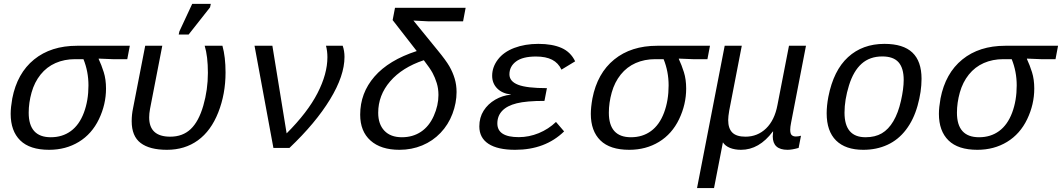

<svg xmlns="http://www.w3.org/2000/svg" viewBox="-20 -765 5492 993"><path d="M233.9 9.8Q134.3 9.8 84.7 -38.8Q35.2 -87.4 35.2 -176.3Q35.2 -209 43.5 -255.9Q68.8 -386.2 156.2 -457.3Q243.7 -528.3 378.4 -528.3H651.4L638.2 -459H562.5L490.7 -461.9L490.2 -460Q504.9 -428.7 516.6 -391.6Q528.3 -354.5 528.3 -307.1Q528.3 -225.1 491.7 -148.7Q455.1 -72.3 387.7 -31.2Q320.3 9.8 233.9 9.8ZM437.5 -323.2Q437.5 -395 411.6 -459H368.2Q313 -459 267.3 -439Q221.7 -418.9 189.9 -379.4Q158.2 -339.8 143.3 -286.6Q128.4 -233.4 128.4 -182.1Q128.4 -55.2 242.7 -55.2Q302.7 -55.2 346.4 -87.2Q390.1 -119.1 413.8 -182.1Q437.5 -245.1 437.5 -323.2Z M843.3 9.8Q753.9 9.8 707.5 -25.4Q661.1 -60.5 661.1 -138.2Q661.1 -172.4 668 -204.6L731 -528.3H819.3L755.9 -201.7Q751.5 -177.7 751.5 -157.7Q751.5 -58.1 860.4 -58.1Q924.8 -58.1 966.3 -97.4Q1007.8 -136.7 1031.5 -218.8Q1055.2 -300.8 1055.2 -388.2Q1055.2 -474.1 1038.6 -528.3H1130.4Q1146.5 -470.7 1146.5 -390.1Q1146.5 -279.3 1108.9 -183.8Q1071.3 -88.4 1003.7 -39.3Q936 9.8 843.3 9.8ZM904.3 -586.4 907.7 -602.5 974.1 -745.1H1070.3L1066.4 -727.1L955.6 -586.4Z M1477.1 0H1394L1296.4 -528.3H1388.7L1462.4 -75.2Q1570.8 -183.6 1622.1 -283.2Q1673.3 -382.8 1673.3 -469.2Q1673.3 -501 1666 -528.3H1752.4Q1761.7 -501.5 1761.7 -470.7Q1761.7 -373.5 1687 -251Q1612.3 -128.4 1477.1 0Z M2247.6 -273.9Q2247.6 -307.1 2238.8 -335.4Q2230 -363.8 2217.3 -387.5Q2204.6 -411.1 2171.9 -453.6Q2059.6 -416 1997.8 -344.2Q1936 -272.5 1936 -181.6Q1936 -122.6 1968 -88.9Q2000 -55.2 2058.6 -55.2Q2114.7 -55.2 2157 -83.3Q2199.2 -111.3 2223.4 -165.5Q2247.6 -219.7 2247.6 -273.9ZM2192.9 -654.8 2118.2 -658.7 2242.7 -505.9Q2286.6 -452.6 2304.2 -421.9Q2321.8 -391.1 2331.5 -358.6Q2341.3 -326.2 2341.3 -289.1Q2341.3 -232.9 2320.1 -176.5Q2298.8 -120.1 2258.5 -77.9Q2218.3 -35.6 2163.6 -12.9Q2108.9 9.8 2045.9 9.8Q1949.7 9.8 1896.2 -38.1Q1842.8 -85.9 1842.8 -171.9Q1842.8 -283.7 1916.7 -368.9Q1990.7 -454.1 2135.3 -501L2010.7 -661.1L2022.9 -724.6H2388.2L2375 -654.8Z M2663.1 -55.7Q2715.8 -55.7 2766.4 -76.4Q2816.9 -97.2 2855.5 -134.3L2897.5 -85.4Q2799.8 9.8 2644.5 9.8Q2553.7 9.8 2506.3 -21.2Q2459 -52.2 2459 -111.3Q2459 -157.2 2481.2 -192.4Q2503.4 -227.5 2541.3 -249.5Q2579.1 -271.5 2622.1 -275.4V-276.4Q2577.6 -281.2 2551.5 -307.6Q2525.4 -334 2525.4 -373Q2525.4 -418 2554.9 -457Q2584.5 -496.1 2639.6 -517.1Q2694.8 -538.1 2764.2 -538.1Q2836.4 -538.1 2884 -517.1Q2931.6 -496.1 2954.6 -447.8L2883.8 -404.8Q2867.7 -439.5 2835.4 -456.1Q2803.2 -472.7 2752 -472.7Q2683.1 -472.7 2648.9 -447Q2614.7 -421.4 2614.7 -380.4Q2614.7 -344.2 2659.4 -326.7Q2704.1 -309.1 2808.6 -309.1L2795.9 -243.2Q2702.1 -243.2 2652.3 -230.7Q2602.5 -218.3 2577.4 -191.9Q2552.2 -165.5 2552.2 -126.5Q2552.2 -55.7 2663.1 -55.7Z M3234.4 9.8Q3134.8 9.8 3085.2 -38.8Q3035.6 -87.4 3035.6 -176.3Q3035.6 -209 3043.9 -255.9Q3069.3 -386.2 3156.7 -457.3Q3244.1 -528.3 3378.9 -528.3H3651.9L3638.7 -459H3563L3491.2 -461.9L3490.7 -460Q3505.4 -428.7 3517.1 -391.6Q3528.8 -354.5 3528.8 -307.1Q3528.8 -225.1 3492.2 -148.7Q3455.6 -72.3 3388.2 -31.2Q3320.8 9.8 3234.4 9.8ZM3438 -323.2Q3438 -395 3412.1 -459H3368.7Q3313.5 -459 3267.8 -439Q3222.2 -418.9 3190.4 -379.4Q3158.7 -339.8 3143.8 -286.6Q3128.9 -233.4 3128.9 -182.1Q3128.9 -55.2 3243.2 -55.2Q3303.2 -55.2 3346.9 -87.2Q3390.6 -119.1 3414.3 -182.1Q3438 -245.1 3438 -323.2Z M3585 207.5 3728 -528.3H3816.4L3751.5 -193.4Q3746.1 -162.1 3746.1 -144Q3746.1 -100.6 3767.6 -79.3Q3789.1 -58.1 3835.4 -58.1Q3897.9 -58.1 3942.1 -100.8Q3986.3 -143.6 4001 -222.2L4060.5 -528.3H4148.4L4071.3 -129.9Q4066.9 -107.9 4066.9 -93.8Q4066.9 -73.2 4074.7 -66.2Q4082.5 -59.1 4095.7 -59.1Q4108.4 -59.1 4122.6 -63L4110.4 0Q4076.2 9.8 4053.2 9.8Q3976.6 9.8 3976.6 -59.6L3978.5 -85H3977.1Q3906.2 9.8 3812.5 9.8Q3779.8 9.8 3755.1 -0.2Q3730.5 -10.3 3718.8 -28.8L3672.9 207.5Z M4444.8 9.8Q4353 9.8 4304.2 -38.3Q4255.4 -86.4 4255.4 -179.2Q4255.4 -217.8 4264.2 -264.6Q4291 -400.9 4366 -469.5Q4440.9 -538.1 4554.2 -538.1Q4651.4 -538.1 4698.7 -493.2Q4746.1 -448.2 4746.1 -357.4Q4746.1 -291.5 4725.6 -218.5Q4705.1 -145.5 4665.5 -93.8Q4626 -42 4569.8 -16.1Q4513.7 9.8 4444.8 9.8ZM4653.8 -351.6Q4653.8 -412.6 4627.2 -442.9Q4600.6 -473.1 4543 -473.1Q4478.5 -473.1 4436.3 -435.5Q4394 -397.9 4370.8 -323.2Q4347.7 -248.5 4347.7 -182.1Q4347.7 -55.2 4456.5 -55.2Q4505.9 -55.2 4540.5 -75.4Q4575.2 -95.7 4600.3 -138.2Q4625.5 -180.7 4639.6 -243.4Q4653.8 -306.2 4653.8 -351.6Z M5034.7 9.8Q4935.1 9.8 4885.5 -38.8Q4835.9 -87.4 4835.9 -176.3Q4835.9 -209 4844.2 -255.9Q4869.6 -386.2 4957 -457.3Q5044.4 -528.3 5179.2 -528.3H5452.1L5439 -459H5363.3L5291.5 -461.9L5291 -460Q5305.7 -428.7 5317.4 -391.6Q5329.1 -354.5 5329.1 -307.1Q5329.1 -225.1 5292.5 -148.7Q5255.9 -72.3 5188.5 -31.2Q5121.1 9.8 5034.7 9.8ZM5238.3 -323.2Q5238.3 -395 5212.4 -459H5168.9Q5113.8 -459 5068.1 -439Q5022.5 -418.9 4990.7 -379.4Q4959 -339.8 4944.1 -286.6Q4929.2 -233.4 4929.2 -182.1Q4929.2 -55.2 5043.5 -55.2Q5103.5 -55.2 5147.2 -87.2Q5190.9 -119.1 5214.6 -182.1Q5238.3 -245.1 5238.3 -323.2Z"/></svg>

Font: Cousine
Style: Italic
Weight: 400
Italic angle: -12°
Monospace: yes
Designer: Steve Matteson
Foundry: Monotype Imaging Inc.
Version: Version 1.21